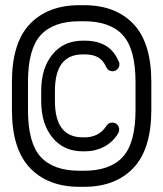

<svg xmlns="http://www.w3.org/2000/svg" viewBox="-20 -657 631 741"><path d="M26 -340Q26 -492 95.5 -564.5Q165 -637 287 -637H304Q426 -637 495 -564.5Q564 -492 564 -340V-233Q564 -82 495 -9Q426 64 304 64H287Q165 64 95.5 -9Q26 -82 26 -233ZM88 -340V-233Q88 -105 137 -51.5Q186 2 287 2H304Q405 2 454 -51.5Q503 -105 503 -233V-340Q503 -468 454 -521.5Q405 -575 304 -575H287Q186 -575 137 -521.5Q88 -468 88 -340ZM438 -420Q441 -416 441 -409Q441 -398 433 -390Q425 -382 414 -382Q398 -382 390 -398Q378 -425 358 -436Q338 -447 308 -447H299Q192 -447 192 -306V-267Q192 -127 299 -127H308Q333 -127 354.5 -137.5Q376 -148 391 -172Q400 -184 413 -184Q425 -184 432.5 -176Q440 -168 440 -157Q440 -149 436 -142Q415 -108 381.5 -90.5Q348 -73 308 -73H299Q226 -73 182.5 -126Q139 -179 139 -267V-306Q139 -394 182.5 -447Q226 -500 299 -500H308Q405 -500 438 -420Z"/></svg>

Font: Libertine Sup Medium
Style: Regular
Weight: 500
Designer: Bastien Sozeau
Foundry: NBR — Bastien Sozeau
Version: Version 2.003; ttfautohint (v1.8.4.7-5d5b);gftools[0.9.33]